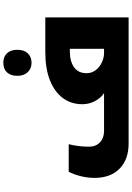

<svg xmlns="http://www.w3.org/2000/svg" viewBox="161 -956 795 1157"><g transform="rotate(-90 558.5 -377.5)"><path d="M272 0Q176 0 120.5 -54.5Q65 -109 65 -206Q65 -247 75.5 -289Q86 -331 102 -361H268Q253 -301 253 -238Q253 -198 279 -173Q305 -148 347 -148H576Q548 -166 528.5 -201.5Q509 -237 509 -279Q509 -346 546 -396Q583 -446 653 -474Q723 -502 823 -502H1032V0ZM843 -148V-354H826Q768 -354 732 -329Q696 -304 696 -253Q696 -222 714.5 -198Q733 -174 761.5 -161Q790 -148 818 -148ZM759 -585Q723 -585 701.5 -608.5Q680 -632 680 -670Q680 -710 700.5 -732.5Q721 -755 759 -755Q795 -755 816 -733Q837 -711 837 -670Q837 -630 815.5 -607.5Q794 -585 759 -585Z"/></g></svg>

Font: Noto Kufi Arabic Black
Style: Regular
Weight: 900
Designer: Monotype Design Team, David Williams, Khaled Hosny
Foundry: Google LLC
Version: Version 2.109; ttfautohint (v1.8.4.7-5d5b)